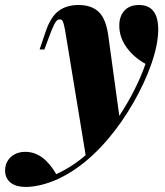

<svg xmlns="http://www.w3.org/2000/svg" viewBox="-152 -553 655 761"><path d="M475.1 -436Q475.1 -377.9 448.5 -301.3Q421.9 -224.6 376.7 -146Q331.5 -67.4 277.8 -3.9Q214.8 70.8 146.2 117.4Q77.6 164.1 9.8 180.2Q-23.9 188 -48.8 188Q-88.9 188 -110.4 170.7Q-131.8 153.3 -131.8 122.1Q-131.8 102.1 -122.1 85.4Q-112.3 68.8 -94.2 58.8Q-76.2 48.8 -51.8 48.8Q20 48.8 70.8 137.2Q132.8 109.4 187.5 62L106 -433.1Q101.1 -459 97.4 -467.5Q93.8 -476.1 85 -476.1Q78.1 -476.1 73 -471.2Q67.9 -466.3 61.5 -453.4Q55.2 -440.4 44.9 -413.1L23.9 -356.9H4.9L29.8 -430.2Q49.8 -487.8 81.3 -510.5Q112.8 -533.2 159.2 -533.2Q209.5 -533.2 238.3 -506.8Q267.1 -480.5 276.9 -414.1L320.8 -93.8Q388.7 -196.8 424.8 -299.8Q377.4 -326.2 349.1 -366Q320.8 -405.8 320.8 -451.2Q320.8 -488.8 341.3 -511Q361.8 -533.2 398.9 -533.2Q475.1 -533.2 475.1 -436Z"/></svg>

Font: TypoPRO Playfair Display
Style: Italic
Weight: 900
Italic angle: -14°
Designer: Claus Eggers Sørensen
Foundry: Claus Eggers Sørensen
Version: Version 1.004;PS 001.004;hotconv 1.0.70;makeotf.lib2.5.58329